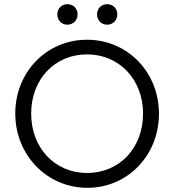

<svg xmlns="http://www.w3.org/2000/svg" viewBox="-20 -888 834 918"><path d="M398 10C591 10 740 -146 740 -344C740 -543 590 -698 396 -698C202 -698 53 -543 53 -345C53 -147 204 10 398 10ZM129 -345C129 -508 241 -628 396 -628C551 -628 664 -507 664 -345C664 -181 552 -61 396 -61C242 -61 129 -181 129 -345ZM254 -819C254 -792 274 -770 302 -770C331 -770 351 -792 351 -819C351 -847 331 -868 302 -868C274 -868 254 -847 254 -819ZM444 -819C444 -792 464 -770 492 -770C521 -770 541 -792 541 -819C541 -847 521 -868 492 -868C464 -868 444 -847 444 -819Z"/></svg>

Font: MV Cash Light
Style: Regular
Weight: 300
Designer: Rodrigo Fuenzalida
Foundry: fragTYPE
Version: Version 1.100;Glyphs 3.1.2 (3151)